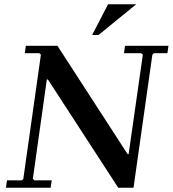

<svg xmlns="http://www.w3.org/2000/svg" viewBox="-20 -886 815 906"><path d="M570 -670H775L770 -635H706L699 -628L610 0H538L206 -511H201L135 -42L142 -35H224L219 0H8L13 -35H83L90 -42L173 -628L165 -635H97L102 -670H251L582 -159H587L654 -628L646 -635H565ZM623 -866 445 -721H415L490 -866Z"/></svg>

Font: Brygada 1918 SemiBold
Style: Italic
Weight: 600
Italic angle: -8°
Designer: Mateusz Machalski | Borys Kosmynka | Przemek Hoffer
Foundry: NIEPODLEGLA 2018
Version: Version 3.006